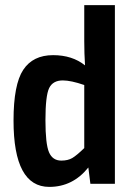

<svg xmlns="http://www.w3.org/2000/svg" viewBox="-20 -720 519 752"><path d="M430 -700V0H334L326 -64Q265 12 173 12Q33 12 33 -248Q33 -389 71 -446.5Q109 -504 188 -504Q263 -504 313 -464Q310 -511 310 -559V-700ZM220 -91Q246 -91 263 -101Q280 -111 310 -140V-387Q258 -405 226 -405Q187 -405 172.5 -375Q158 -345 158 -249Q158 -156 172 -123.5Q186 -91 220 -91Z"/></svg>

Font: Exo 2 Semi Bold Condensed
Style: Regular
Weight: 600
Width: 3
Designer: Natanael Gama
Version: Version 1.001;PS 001.001;hotconv 1.0.70;makeotf.lib2.5.58329